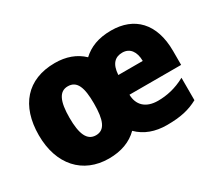

<svg xmlns="http://www.w3.org/2000/svg" viewBox="-110 -870 1121 1001"><g transform="rotate(-30 450.5 -369.5)"><path d="M637 -656C560 -656 506 -634 464 -595C421 -636 365 -656 298 -656C131 -656 38 -548 38 -371C38 -194 139 -83 295 -83C369 -83 428 -105 471 -148C515 -104 574 -83 644 -83C728 -83 780 -96 832 -124V-259C774 -227 718 -216 667 -216C592 -216 554 -257 553 -318H864V-402C864 -569 775 -656 637 -656ZM630 -527C675 -527 701 -492 701 -436H554C558 -503 588 -527 630 -527ZM296 -517C351 -517 370 -468 370 -371C370 -273 351 -222 297 -222C243 -222 222 -274 222 -370C222 -468 244 -517 296 -517Z"/></g></svg>

Font: Noto Sans Kannada UI SemiCondensed Black
Style: Regular
Weight: 900
Width: 4
Designer: Jelle Bosma - Monotype Design Team
Foundry: Monotype Imaging Inc.
Version: Version 2.005